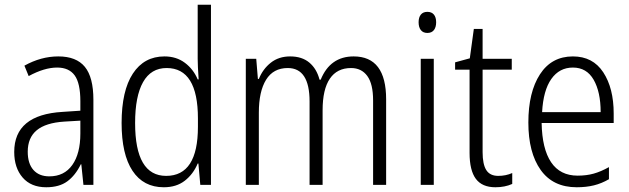

<svg xmlns="http://www.w3.org/2000/svg" viewBox="-20 -780 2655 810"><path d="M374 -359V0H332L323 -87H321Q298 -40 264 -15Q230 10 175 10Q111 10 75.5 -31Q40 -72 40 -139Q40 -296 244 -308L319 -313V-353Q319 -429 295 -462Q271 -495 221 -495Q167 -495 101 -459L83 -503Q153 -542 226 -542Q302 -542 338 -498Q374 -454 374 -359ZM251 -267Q173 -262 135 -230.5Q97 -199 97 -140Q97 -90 121 -63Q145 -36 188 -36Q251 -36 285 -84Q319 -132 319 -217V-271Z M493 -261Q493 -397 540.5 -469.5Q588 -542 674 -542Q724 -542 760 -515Q796 -488 814 -445H818Q814 -503 814 -532V-760H870V0H825L817 -90H814Q795 -45 759.5 -17.5Q724 10 671 10Q585 10 539 -59.5Q493 -129 493 -261ZM815 -245V-280Q815 -493 683 -493Q617 -493 583.5 -433.5Q550 -374 550 -261Q550 -38 681 -38Q815 -38 815 -245Z M1609 -361V0H1554V-356Q1554 -426 1529.5 -459.5Q1505 -493 1461 -493Q1402 -493 1371.5 -448Q1341 -403 1341 -315V0H1286V-352Q1286 -493 1194 -493Q1133 -493 1102.5 -443.5Q1072 -394 1072 -305V0H1017V-532H1061L1068 -447H1072Q1089 -489 1122.5 -515.5Q1156 -542 1204 -542Q1254 -542 1285 -516Q1316 -490 1328 -444H1333Q1373 -542 1472 -542Q1609 -542 1609 -361Z M1820 -686Q1820 -665 1810.5 -653Q1801 -641 1783 -641Q1765 -641 1755.5 -653Q1746 -665 1746 -686Q1746 -707 1755.5 -718.5Q1765 -730 1783 -730Q1801 -730 1810.5 -718.5Q1820 -707 1820 -686ZM1810 0H1755V-532H1810Z M2141 -50V-4Q2110 10 2070 10Q2014 10 1987.5 -25.5Q1961 -61 1961 -135V-486H1900V-517L1962 -534L1979 -658H2016V-532H2139V-486H2016V-138Q2016 -87 2031.5 -62.5Q2047 -38 2082 -38Q2114 -38 2141 -50Z M2569 -301V-261H2265Q2267 -152 2305 -95.5Q2343 -39 2417 -39Q2454 -39 2484.5 -47.5Q2515 -56 2549 -75V-24Q2518 -6 2485.5 2Q2453 10 2413 10Q2313 10 2261 -63Q2209 -136 2209 -263Q2209 -391 2258 -466.5Q2307 -542 2397 -542Q2481 -542 2525 -475Q2569 -408 2569 -301ZM2267 -307H2514Q2514 -392 2484.5 -443.5Q2455 -495 2397 -495Q2340 -495 2306 -447Q2272 -399 2267 -307Z"/></svg>

Font: Noto Sans Display Light Narrow
Style: Regular
Weight: 300
Width: 4
Designer: Monotype Design team
Foundry: Monotype Imaging Inc.
Version: Version 1.000